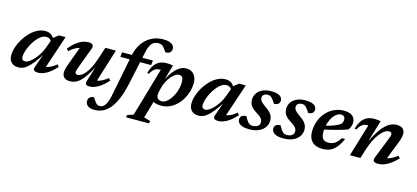

<svg xmlns="http://www.w3.org/2000/svg" viewBox="-73 -1324 4737 2180"><g transform="rotate(15 2296.0 -234.0)"><path d="M304.5 -42 363 -208H367Q324 -140 289.8 -97Q255.5 -54 227.2 -30.2Q199 -6.5 173.8 2.5Q148.5 11.5 123.5 11.5Q91 11.5 65.8 -0.8Q40.5 -13 25.8 -38Q11 -63 11 -101Q11 -145.5 27 -195.8Q43 -246 72 -294Q101 -342 139.5 -381.2Q178 -420.5 223.2 -443.8Q268.5 -467 317 -467Q357.5 -467 384.5 -448.2Q411.5 -429.5 429.5 -390L411 -358.5Q402 -381.5 385 -393.5Q368 -405.5 343.5 -405.5Q312 -405.5 282.2 -384.8Q252.5 -364 226.2 -330.2Q200 -296.5 180.2 -257.2Q160.5 -218 149.5 -181Q138.5 -144 138.5 -117Q138.5 -94.5 149.5 -84.2Q160.5 -74 181 -74Q199.5 -74 225 -90.2Q250.5 -106.5 277.2 -135Q304 -163.5 327.5 -200.2Q351 -237 366.5 -277.5L416.5 -412L476.5 -459H554L412.5 -36.5L391.5 -72.5Q415 -71.5 440 -77.8Q465 -84 491.5 -98.8Q518 -113.5 546.5 -137.5L566.5 -112Q503.5 -43.5 451.8 -15.8Q400 12 357 12Q320.5 12 307.5 -0.8Q294.5 -13.5 304.5 -42Z M916 -40.5 973.5 -226.5 974 -222.5Q937 -153 906 -107.2Q875 -61.5 846.8 -35.5Q818.5 -9.5 790.2 1.2Q762 12 731 12Q682.5 12 660.5 -10.2Q638.5 -32.5 638.5 -67.5Q638.5 -86 644.5 -111.8Q650.5 -137.5 665 -175.5L755.5 -420.5L778.5 -386Q753 -386.5 727.8 -378.8Q702.5 -371 676.8 -354.8Q651 -338.5 623.5 -313L601 -337.5Q643 -388 681.2 -417Q719.5 -446 754.8 -458.5Q790 -471 822 -471Q860 -471 872.5 -454.5Q885 -438 872 -404L780.5 -159.5Q773.5 -139 770 -126.8Q766.5 -114.5 766.5 -106Q766.5 -93.5 774.5 -87Q782.5 -80.5 798 -80.5Q816 -80.5 838.2 -94Q860.5 -107.5 883.8 -135.2Q907 -163 929.8 -205.8Q952.5 -248.5 972 -307.5L1022 -459H1145.5L1014 -37.5L994.5 -73Q1018 -72 1042.8 -78.2Q1067.5 -84.5 1094.5 -99.5Q1121.5 -114.5 1150.5 -138.5L1171 -112.5Q1108.5 -44 1056 -16Q1003.5 12 964.5 12Q931 12 919 -0.2Q907 -12.5 916 -40.5Z M1213 -404 1218.5 -459H1580.5L1574.5 -404ZM1387.5 -135.5Q1364 -27.5 1332.5 47Q1301 121.5 1262.5 167.2Q1224 213 1179.2 233.5Q1134.5 254 1085 254Q1029 254 1003 232.8Q977 211.5 977 176.5Q977 150 994.5 133.8Q1012 117.5 1044 117.5Q1051 128 1058.8 140.8Q1066.5 153.5 1078.5 169Q1090.5 184.5 1102.5 190.5Q1114.5 196.5 1128 196.5Q1146 196.5 1161.8 188.8Q1177.5 181 1191 162Q1204.5 143 1216.2 109.8Q1228 76.5 1238 25.5L1330.5 -444.5Q1348 -534.5 1391.2 -596.5Q1434.5 -658.5 1496.5 -690.5Q1558.5 -722.5 1632.5 -722.5Q1678.5 -722.5 1707.8 -712.2Q1737 -702 1750.8 -684.5Q1764.5 -667 1764.5 -644.5Q1764.5 -617.5 1746 -601.5Q1727.5 -585.5 1693 -585.5Q1685 -595 1676.2 -609.5Q1667.5 -624 1655 -638Q1643 -652 1627.8 -658.8Q1612.5 -665.5 1593 -665.5Q1561 -665.5 1537.8 -652Q1514.5 -638.5 1498.2 -608.2Q1482 -578 1471.5 -528Z M1741.5 -150.5Q1736.5 -132 1735 -120Q1733.5 -108 1733.5 -99.5Q1733.5 -72 1748.8 -55Q1764 -38 1796.5 -38Q1819.5 -38 1843.2 -53.2Q1867 -68.5 1888.2 -95.2Q1909.5 -122 1926 -156.2Q1942.5 -190.5 1952 -229.2Q1961.5 -268 1961.5 -307Q1961.5 -344 1949.2 -361.8Q1937 -379.5 1909.5 -379.5Q1892 -379.5 1873 -368.5Q1854 -357.5 1835.5 -338.8Q1817 -320 1800.5 -296Q1784 -272 1771.8 -245.8Q1759.5 -219.5 1753 -194ZM1665.5 -53H1722L1652 190L1730 213L1720.5 242H1451L1460 213L1529 190L1694.5 -381Q1693.5 -381 1692 -381Q1690.5 -381 1689 -381Q1665 -381 1646 -374.8Q1627 -368.5 1609.8 -351Q1592.5 -333.5 1573.5 -300L1554 -307.5Q1574 -371 1601.2 -406.5Q1628.5 -442 1663.8 -456.5Q1699 -471 1741.5 -471Q1762.5 -471 1779.2 -469Q1796 -467 1815.5 -463.5L1761.5 -277L1760.5 -281.5Q1795.5 -348 1830.2 -390Q1865 -432 1900 -451.5Q1935 -471 1971 -471Q2030.5 -471 2062.8 -432.2Q2095 -393.5 2095 -333.5Q2095 -281.5 2080.5 -231.2Q2066 -181 2039.8 -137Q2013.5 -93 1977.5 -59.5Q1941.5 -26 1897.2 -7Q1853 12 1803 12Q1753 12 1715.5 -4.2Q1678 -20.5 1665.5 -53Z M2422.5 -42 2481 -208H2485Q2442 -140 2407.8 -97Q2373.5 -54 2345.2 -30.2Q2317 -6.5 2291.8 2.5Q2266.5 11.5 2241.5 11.5Q2209 11.5 2183.8 -0.8Q2158.5 -13 2143.8 -38Q2129 -63 2129 -101Q2129 -145.5 2145 -195.8Q2161 -246 2190 -294Q2219 -342 2257.5 -381.2Q2296 -420.5 2341.2 -443.8Q2386.5 -467 2435 -467Q2475.5 -467 2502.5 -448.2Q2529.5 -429.5 2547.5 -390L2529 -358.5Q2520 -381.5 2503 -393.5Q2486 -405.5 2461.5 -405.5Q2430 -405.5 2400.2 -384.8Q2370.5 -364 2344.2 -330.2Q2318 -296.5 2298.2 -257.2Q2278.5 -218 2267.5 -181Q2256.5 -144 2256.5 -117Q2256.5 -94.5 2267.5 -84.2Q2278.5 -74 2299 -74Q2317.5 -74 2343 -90.2Q2368.5 -106.5 2395.2 -135Q2422 -163.5 2445.5 -200.2Q2469 -237 2484.5 -277.5L2534.5 -412L2594.5 -459H2672L2530.5 -36.5L2509.5 -72.5Q2533 -71.5 2558 -77.8Q2583 -84 2609.5 -98.8Q2636 -113.5 2664.5 -137.5L2684.5 -112Q2621.5 -43.5 2569.8 -15.8Q2518 12 2475 12Q2438.5 12 2425.5 -0.8Q2412.5 -13.5 2422.5 -42Z M2770.5 -124Q2775.5 -112 2782.2 -100.2Q2789 -88.5 2802.5 -69.5Q2816.5 -50.5 2831.2 -43.2Q2846 -36 2863 -36Q2888.5 -36 2907.2 -43.2Q2926 -50.5 2936.5 -64.5Q2947 -78.5 2947 -98.5Q2947 -114 2941 -127.8Q2935 -141.5 2918.2 -156.8Q2901.5 -172 2868.5 -192.5Q2836.5 -213 2817.2 -232.5Q2798 -252 2789.8 -273.5Q2781.5 -295 2781.5 -321Q2781.5 -364 2804.2 -398Q2827 -432 2869.8 -451.5Q2912.5 -471 2972.5 -471Q3018 -471 3046.2 -461.2Q3074.5 -451.5 3088 -434.2Q3101.5 -417 3101.5 -395Q3101.5 -378.5 3094 -366.2Q3086.5 -354 3071.8 -347.2Q3057 -340.5 3034.5 -340.5Q3029.5 -351 3022.2 -361.5Q3015 -372 3002 -388Q2989.5 -404.5 2975 -413Q2960.5 -421.5 2945 -421.5Q2913.5 -421.5 2896.5 -407.5Q2879.5 -393.5 2879.5 -369.5Q2879.5 -356.5 2885.5 -344Q2891.5 -331.5 2908.5 -315.8Q2925.5 -300 2958 -277.5Q2991 -255 3009.8 -233.8Q3028.5 -212.5 3036.2 -191Q3044 -169.5 3044 -146Q3044 -99.5 3018.2 -63.8Q2992.5 -28 2946 -8Q2899.5 12 2837.5 12Q2787.5 12 2756.8 1.2Q2726 -9.5 2712 -27.8Q2698 -46 2698 -67.5Q2698 -85 2705.5 -97.5Q2713 -110 2729.2 -117Q2745.5 -124 2770.5 -124Z M3172.5 -124Q3177.5 -112 3184.2 -100.2Q3191 -88.5 3204.5 -69.5Q3218.5 -50.5 3233.2 -43.2Q3248 -36 3265 -36Q3290.5 -36 3309.2 -43.2Q3328 -50.5 3338.5 -64.5Q3349 -78.5 3349 -98.5Q3349 -114 3343 -127.8Q3337 -141.5 3320.2 -156.8Q3303.5 -172 3270.5 -192.5Q3238.5 -213 3219.2 -232.5Q3200 -252 3191.8 -273.5Q3183.5 -295 3183.5 -321Q3183.5 -364 3206.2 -398Q3229 -432 3271.8 -451.5Q3314.5 -471 3374.5 -471Q3420 -471 3448.2 -461.2Q3476.5 -451.5 3490 -434.2Q3503.5 -417 3503.5 -395Q3503.5 -378.5 3496 -366.2Q3488.5 -354 3473.8 -347.2Q3459 -340.5 3436.5 -340.5Q3431.5 -351 3424.2 -361.5Q3417 -372 3404 -388Q3391.5 -404.5 3377 -413Q3362.5 -421.5 3347 -421.5Q3315.5 -421.5 3298.5 -407.5Q3281.5 -393.5 3281.5 -369.5Q3281.5 -356.5 3287.5 -344Q3293.5 -331.5 3310.5 -315.8Q3327.5 -300 3360 -277.5Q3393 -255 3411.8 -233.8Q3430.5 -212.5 3438.2 -191Q3446 -169.5 3446 -146Q3446 -99.5 3420.2 -63.8Q3394.5 -28 3348 -8Q3301.5 12 3239.5 12Q3189.5 12 3158.8 1.2Q3128 -9.5 3114 -27.8Q3100 -46 3100 -67.5Q3100 -85 3107.5 -97.5Q3115 -110 3131.2 -117Q3147.5 -124 3172.5 -124Z M3805.5 -420Q3781 -420 3759 -406.5Q3737 -393 3718.8 -369.5Q3700.5 -346 3687.2 -315Q3674 -284 3666.8 -248.2Q3659.5 -212.5 3659.5 -175.5Q3659.5 -119.5 3681.2 -96.5Q3703 -73.5 3744.5 -73.5Q3771.5 -73.5 3795 -82Q3818.5 -90.5 3839.8 -110Q3861 -129.5 3881 -163.5H3919Q3889.5 -96 3856.5 -57.8Q3823.5 -19.5 3784.8 -3.8Q3746 12 3698.5 12Q3645.5 12 3608.8 -6.5Q3572 -25 3553 -60.8Q3534 -96.5 3534 -147.5Q3534 -202.5 3548.5 -251.2Q3563 -300 3589.5 -340.2Q3616 -380.5 3652.2 -409.8Q3688.5 -439 3732 -455Q3775.5 -471 3824 -471Q3872.5 -471 3902.2 -457Q3932 -443 3945.5 -419.8Q3959 -396.5 3959 -368Q3959 -344 3950.2 -319.8Q3941.5 -295.5 3926.5 -277Q3892 -265.5 3855.5 -254.5Q3819 -243.5 3781.5 -233.8Q3744 -224 3706.5 -215.5Q3669 -207 3633 -200L3635 -244Q3692.5 -258 3731.5 -270.8Q3770.5 -283.5 3794.5 -295Q3818.5 -306.5 3831 -318.5Q3843.5 -330.5 3847.8 -343.5Q3852 -356.5 3852 -372Q3852 -387 3846.8 -397.5Q3841.5 -408 3831.2 -414Q3821 -420 3805.5 -420Z M4012.5 -300 3993 -307Q4013 -370.5 4040.2 -406Q4067.5 -441.5 4102.8 -456Q4138 -470.5 4180.5 -470.5Q4194.5 -470.5 4206.5 -469.5Q4218.5 -468.5 4230.5 -467Q4242.5 -465.5 4256.5 -463L4182 -215.5L4186 -219Q4218 -285 4249.5 -332.8Q4281 -380.5 4312.8 -411Q4344.5 -441.5 4377.5 -456Q4410.5 -470.5 4445.5 -470.5Q4497 -470.5 4519.2 -447.2Q4541.5 -424 4541.5 -388Q4541.5 -369.5 4535.8 -344.5Q4530 -319.5 4516.5 -285.5L4419.5 -38.5L4401.5 -73.5Q4424.5 -72.5 4448.2 -79Q4472 -85.5 4498.2 -99.8Q4524.5 -114 4555 -137L4575.5 -111Q4531.5 -65 4492.5 -38Q4453.5 -11 4419 0.5Q4384.5 12 4352.5 12Q4313 12 4300.2 -3Q4287.5 -18 4301.5 -53L4396.5 -292.5Q4405 -314.5 4408.8 -327.2Q4412.5 -340 4412.5 -349.5Q4412.5 -362 4404.5 -369.2Q4396.5 -376.5 4378.5 -376.5Q4354.5 -376.5 4327.5 -358.2Q4300.5 -340 4273 -305.2Q4245.5 -270.5 4220.5 -220.2Q4195.5 -170 4175.5 -106.5L4142 0H4019L4134 -380.5Q4132.5 -380.5 4130.8 -380.5Q4129 -380.5 4127.5 -380.5Q4104 -380.5 4085.2 -374.2Q4066.5 -368 4049.2 -350.8Q4032 -333.5 4012.5 -300Z"/></g></svg>

Font: Newsreader SemiBold
Style: Italic
Weight: 600
Italic angle: -17°
Designer: Hugues Gentile
Foundry: Production Type
Version: Version 1.003